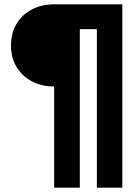

<svg xmlns="http://www.w3.org/2000/svg" viewBox="-20 -688 647 890"><path d="M231 182V-287Q174 -287 128.5 -310.5Q83 -334 57 -377Q31 -420 31 -477Q31 -535 57 -578Q83 -621 128.5 -644.5Q174 -668 231 -668H547V182H429V-553H350V182Z"/></svg>

Font: Gantari ExtraBold
Style: Regular
Weight: 800
Version: Version 1.000